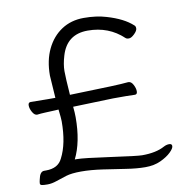

<svg xmlns="http://www.w3.org/2000/svg" viewBox="-81 -794 875 890"><g transform="rotate(-10 356.5 -348.5)"><path d="M252 -558Q240 -518 240 -486.5Q240 -455 246 -374L439 -380Q493 -382 522 -385H523Q536 -385 545 -368Q554 -351 554 -336.5Q554 -322 543 -322Q530 -323 502 -323H440L251 -317Q254 -289 254 -267Q254 -151 216 -75H226Q257 -75 381 -57.5Q505 -40 527 -40Q593 -40 633 -62Q646 -69 659 -69Q672 -69 672 -58Q672 -47 654 -29.5Q636 -12 605 2.5Q574 17 533 17Q492 17 441.5 9Q391 1 335.5 -7Q280 -15 235 -15Q190 -15 164 -7Q138 1 115 9Q92 17 72 17Q52 17 44.5 15Q37 13 37 6.5Q37 0 40 -12Q47 -48 67 -48H76Q133 -48 153 -90Q187 -155 187 -260Q187 -274 182 -316L165 -315Q143 -314 119.5 -313Q96 -312 82 -310H80Q68 -310 58.5 -327Q49 -344 49 -358.5Q49 -373 61 -373L142 -372H177Q170 -470 170 -478Q170 -549 195.5 -602Q221 -655 266 -684.5Q311 -714 370.5 -714Q430 -714 476 -700Q555 -677 596 -639Q602 -635 602 -624Q602 -613 587 -598.5Q572 -584 561 -584Q550 -584 545 -589Q477 -653 378.5 -653Q280 -653 252 -558Z"/></g></svg>

Font: ToneOZ-Pinyin-WenKai-Regular
Style: Regular
Weight: 400
Designer: Fontworks Inc.
Foundry: ToneOZ
Version: Version 0.240331